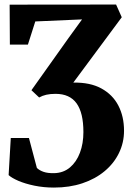

<svg xmlns="http://www.w3.org/2000/svg" viewBox="-20 -572 586 846"><path d="M217.5 254.5Q172 254.5 131.2 246Q90.5 237.5 61 224.8Q31.5 212 18 199.5L27.5 36H107.5L142.5 168Q154 179 172 185.2Q190 191.5 218.5 191Q259.5 190 288.2 165.8Q317 141.5 332.2 101Q347.5 60.5 347.5 10Q347.5 -32.5 340 -64Q332.5 -95.5 317.5 -116.5Q302.5 -137.5 279.2 -148Q256 -158.5 224.5 -158.5Q201.5 -158.5 184 -154.5Q166.5 -150.5 152.5 -142.5L118.5 -174.5L282 -404.5L341.5 -486.5L135.5 -477.5L103 -375.5H23.5L22.5 -551.5L491.5 -552L516.5 -496L303 -208Q377 -209.5 426.8 -182.2Q476.5 -155 501.5 -106.8Q526.5 -58.5 526.5 4Q526.5 56.5 504.2 102.2Q482 148 441 182.2Q400 216.5 343.2 235.5Q286.5 254.5 217.5 254.5Z"/></svg>

Font: Merriweather 28pt Black
Style: Regular
Weight: 900
Version: Version 2.100